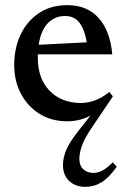

<svg xmlns="http://www.w3.org/2000/svg" viewBox="-20 -459 488 744"><path d="M417.5 -85.5 339.5 30Q307 77.5 297.2 106.2Q287.5 135 287.5 156.5Q287.5 182.5 302.8 196.8Q318 211 342.5 211Q358.5 211 375.8 202.5Q393 194 417 170L432.5 187Q403 229 374 247Q345 265 311 265Q272 265 248 242.2Q224 219.5 224 180.5Q224 151 237.5 120.2Q251 89.5 285.5 46L330.5 -11Q289 11 240.5 11Q180 11 133.8 -17.5Q87.5 -46 61.2 -95.5Q35 -145 35 -207.5Q35 -271 59.2 -323.5Q83.5 -376 129.8 -407.5Q176 -439 241 -439Q318 -439 362.5 -389Q407 -339 415 -248.5H126.5Q126.5 -242.5 126.5 -236Q126.5 -154 172.5 -107Q218.5 -60 293.5 -60Q350.5 -60 403.5 -102.5ZM232 -397Q193 -397 165.8 -369.5Q138.5 -342 130 -285.5L316 -295Q309 -342 289 -369.5Q269 -397 232 -397Z"/></svg>

Font: Newsreader Text Medium
Style: Regular
Weight: 500
Designer: Hugues Gentile
Foundry: Production Type
Version: Version 1.002